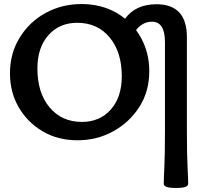

<svg xmlns="http://www.w3.org/2000/svg" viewBox="-20 -678 1016 940"><path d="M380.9 -81.1Q468.8 -81.1 522.5 -141.8Q576.2 -202.6 576.2 -304.7Q576.2 -423.8 516.6 -495.1Q457 -566.4 357.9 -566.4Q270.5 -566.4 216.8 -505.6Q163.1 -444.8 163.1 -342.8Q163.1 -223.1 222.9 -152.1Q282.7 -81.1 380.9 -81.1ZM787.6 -471.7Q787.6 -571.8 724.1 -571.8Q678.7 -571.8 646 -530.8Q658.2 -514.2 668.5 -496.1Q710.9 -420.9 710.9 -329.6Q710.9 -231.4 663.1 -155.8Q615.2 -80.1 535.2 -35.6Q455.1 8.8 358.9 8.8Q262.7 8.8 188.2 -35.4Q113.8 -79.6 71.3 -153.3Q28.8 -227.1 28.8 -318.8Q28.8 -417 76.7 -494.4Q124.5 -571.8 204.1 -615Q283.7 -658.2 378.9 -658.2Q476.1 -658.2 551.3 -614.7Q572.8 -602.1 592.3 -586.4Q643.6 -657.2 746.1 -657.2Q895 -657.2 895 -496.1V-33.2Q895 78.1 898.2 139.6Q901.4 201.2 901.4 221.7Q901.4 231.4 888.4 236.8Q875.5 242.2 841.8 242.2Q808.1 242.2 794.9 236.8Q781.7 231.4 781.7 221.7Q781.7 201.2 784.7 139.6Q787.6 78.1 787.6 -33.2Z"/></svg>

Font: ALMAS
Style: Bold
Weight: 700
Designer: ALMAS Font/ by Husham Jawad Kadhim, derived from the Bainsely font by/ Paul James MIller
Foundry: High-Logic / Made with FontCreator
Version: Version 1.411;September 19, 2021;FontCreator 14.0.0.2814 32-